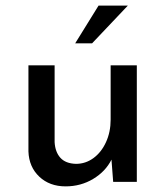

<svg xmlns="http://www.w3.org/2000/svg" viewBox="-20 -646 587 682"><path d="M466 -414V0H382L376 -79Q355 -37 311 -10.5Q267 16 213 16Q156 16 119.5 -18.5Q83 -53 81 -108V-414H174V-141Q176 -106 194.5 -85.5Q213 -65 250 -64Q284 -64 312 -84.5Q340 -105 356.5 -141Q373 -177 373 -221V-414ZM307 -492H247L330 -626H434Z"/></svg>

Font: Josefin Sans
Style: Regular
Weight: 400
Designer: Santiago Orozco
Foundry: Typemade
Version: Version 2.000